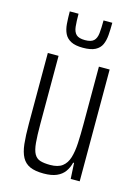

<svg xmlns="http://www.w3.org/2000/svg" viewBox="-111 -775 616 846"><g transform="rotate(15 197.0 -352.0)"><path d="M173 8Q134 8 110.5 -2.5Q87 -13 74.5 -36Q62 -59 58 -96Q54 -133 54 -187V-510H103V-200Q103 -147 106 -114Q109 -81 118.5 -64Q128 -47 145.5 -41.5Q163 -36 191 -36Q227 -36 246.5 -51Q266 -66 274.5 -94Q283 -122 285 -161Q287 -200 287 -247V-510H336V0H295L291 -72H287Q281 -48 268 -30Q255 -12 232 -2Q209 8 173 8ZM197 -572Q162 -572 142 -582.5Q122 -593 113 -611.5Q104 -630 102 -655.5Q100 -681 100 -712H140Q140 -677 142.5 -653.5Q145 -630 157 -618.5Q169 -607 197 -607Q225 -607 237 -618.5Q249 -630 251.5 -653.5Q254 -677 254 -712H294Q294 -681 292 -655.5Q290 -630 281.5 -611.5Q273 -593 253 -582.5Q233 -572 197 -572Z"/></g></svg>

Font: Saira ExtraCondensed Light
Style: Regular
Weight: 300
Width: 2
Designer: Hector Gatti with collaboration of the Omnibus-Type team
Foundry: Omnibus-Type
Version: Version 1.101